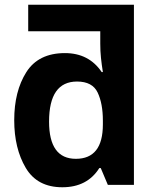

<svg xmlns="http://www.w3.org/2000/svg" viewBox="-20 -780 640 810"><path d="M187 -267Q187 -436 305 -436Q370 -436 392 -389.5Q414 -343 414 -271V-255Q414 -110 300 -110Q187 -110 187 -267ZM399 -71H405L435 0H545V-760H99V-648H403V-596Q403 -564 406 -535.5Q409 -507 414 -476H409Q355 -556 254 -556Q142 -556 91 -475.5Q40 -395 40 -273Q40 -154 88.5 -72Q137 10 243 10Q348 10 399 -71Z"/></svg>

Font: Noto Sans Mono UI
Style: Bold
Weight: 700
Designer: Monotype Design team
Foundry: Monotype Imaging Inc.
Version: 1.000